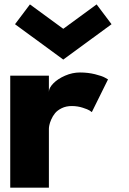

<svg xmlns="http://www.w3.org/2000/svg" viewBox="-20 -860 592 880"><path d="M26.9 0V-513.2H204.1V-439Q204.1 -457 224.4 -477.8Q244.6 -498.5 278.3 -513.2Q312 -527.8 346.2 -527.8Q383.3 -527.8 415.5 -519.8Q447.8 -511.7 461.4 -503.9L475.1 -496.1L400.9 -346.2Q397 -349.1 390.1 -353.8Q383.3 -358.4 359.4 -366.2Q335.4 -374 309.1 -374Q283.2 -374 263.2 -364.3Q243.2 -354.5 232.4 -341.3Q221.7 -328.1 214.8 -312.3Q208 -296.4 206.1 -286.1Q204.1 -275.9 204.1 -270V0ZM48.8 -749 117.2 -839.8 270 -728 422.9 -839.8 491.2 -749 270 -586.9Z"/></svg>

Font: Hussar Preview
Style: Bold
Weight: 700
Foundry: Cannot Into Space Fonts, PlusOne Fonts
Version: Version 2.29RC2 "Millennial"